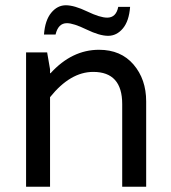

<svg xmlns="http://www.w3.org/2000/svg" viewBox="-20 -709 649 729"><path d="M356 -520Q439 -520 487 -464Q535 -408 535 -324V0H444V-314Q444 -436 334 -436Q247 -436 170 -340V0H79V-510H159L170 -446V-431H172Q253 -520 356 -520ZM429 -683H474Q470 -629 446.5 -601Q423 -573 390.5 -573Q358 -573 308.5 -597Q259 -621 234 -621Q201 -621 191 -578H147Q151 -632 174.5 -660.5Q198 -689 230 -689Q262 -689 311 -665.5Q360 -642 387 -642Q421 -642 429 -683Z"/></svg>

Font: Varela
Style: Regular
Weight: 400
Designer: Joe Prince
Foundry: Joe Prince
Version: Version 1.000